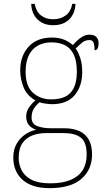

<svg xmlns="http://www.w3.org/2000/svg" viewBox="-20 -737 550 997"><path d="M237 240Q146 240 97.5 197Q49 154 49 80Q49 39 67 8.5Q85 -22 112.5 -40Q140 -58 168 -63Q146 -70 131 -86.5Q116 -103 116 -132Q116 -161 134 -184Q152 -207 164 -216Q121 -239 103 -282.5Q85 -326 85 -372Q85 -446 128 -494Q171 -542 250 -542Q286 -542 313 -531Q340 -520 358 -503Q367 -513 380 -525.5Q393 -538 409.5 -547.5Q426 -557 445 -557Q470 -557 481 -544Q492 -531 492 -513Q492 -496 487 -486Q482 -476 471 -476Q471 -505 465 -517Q459 -529 445 -529Q423 -529 407.5 -516.5Q392 -504 373 -485Q387 -466 397 -435Q407 -404 407 -364Q407 -289 367.5 -242.5Q328 -196 250 -196Q238 -196 216 -199Q194 -202 186 -206Q169 -193 156.5 -174Q144 -155 144 -126Q144 -93 174 -82Q204 -71 244 -71H313Q361 -71 393 -56Q425 -41 441.5 -11Q458 19 458 65Q458 144 402.5 192Q347 240 237 240ZM241 215Q304 215 346 197.5Q388 180 409 147Q430 114 430 66Q430 1 399.5 -22.5Q369 -46 311 -46H220Q180 -46 147.5 -33.5Q115 -21 96 7Q77 35 77 82Q77 117 92.5 147.5Q108 178 144 196.5Q180 215 241 215ZM247 -221Q288 -221 317.5 -234.5Q347 -248 363 -280Q379 -312 379 -365Q379 -419 363.5 -452.5Q348 -486 318.5 -501.5Q289 -517 247 -517Q208 -517 178 -501Q148 -485 130.5 -451.5Q113 -418 113 -364Q113 -290 151 -255.5Q189 -221 247 -221ZM256 -606Q222 -606 196.5 -620Q171 -634 157 -659.5Q143 -685 142 -717H160Q168 -676 193.5 -656.5Q219 -637 256 -637Q293 -637 320.5 -656.5Q348 -676 355 -717H372Q371 -685 357 -659.5Q343 -634 317.5 -620Q292 -606 256 -606Z"/></svg>

Font: Noto Serif Hebrew Thin
Style: Regular
Weight: 250
Version: Version 2.003